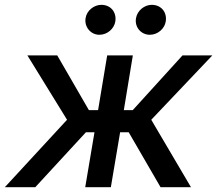

<svg xmlns="http://www.w3.org/2000/svg" viewBox="-29 -775 899 795"><path d="M-8.9 0H117.2L326.7 -227.3H362.2L323.9 0H430L468.4 -227.3H503.9L635.7 0H761.7L597.3 -279.1L850.1 -545.5H726.6L520.6 -318.9H483.7L521 -545.5H414.8L377.1 -318.9H339.1L208.1 -545.5H84.5L248.6 -279.1ZM325.3 -699.6C319.6 -663.4 346.6 -631 382.5 -631C415.8 -631 443.9 -656.6 448.5 -686.1C454.5 -724.8 429.3 -755 390.6 -755C360.4 -755 329.9 -731.5 325.3 -699.6ZM534.1 -699.6C527.7 -662.3 555.4 -631 591.3 -631C624.6 -631 652.7 -656.6 657.3 -686.1C663.4 -724.8 638.1 -755 599.4 -755C569.2 -755 539.4 -731.5 534.1 -699.6Z"/></svg>

Font: Magic Ui Pro Medium
Style: Italic
Weight: 500
Italic angle: -9.39999°
Designer: Stefan Endress, Andreas Faust
Version: Version 1.000;FEAKit 1.0